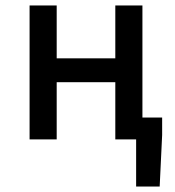

<svg xmlns="http://www.w3.org/2000/svg" viewBox="-20 -509 640 701"><path d="M88 0V-489H187V-296H401V-489H500V-80H572V-16L563 172H477V0H401V-209H187V0Z"/></svg>

Font: SauceCodePro Nerd Font Mono
Style: Regular
Weight: 500
Monospace: yes
Designer: Paul D. Hunt, Teo Tuominen
Foundry: Adobe Systems Incorporated
Version: Version 2.030;PS 1.000;hotconv 16.6.51;makeotf.lib2.5.65220;